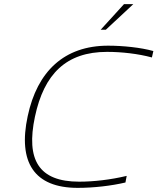

<svg xmlns="http://www.w3.org/2000/svg" viewBox="-20 -900 762 929"><path d="M715 -622 722 -653C662 -670 575 -679 503 -679C291 -679 160 -555 114 -338C66 -115 145 9 356 9C434 9 519 -1 587 -17L593 -49C514 -30 432 -21 363 -21C167 -21 105 -127 149 -335C193 -543 301 -649 498 -649C569 -649 648 -640 715 -622ZM467 -756H492L625 -880H580Z"/></svg>

Font: LT Wave Text Thin Italic
Style: Regular
Weight: 100
Designer: Daniel Lyons
Version: Version 2.5 (Glyphs App)